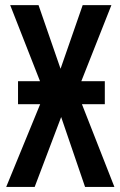

<svg xmlns="http://www.w3.org/2000/svg" viewBox="-20 -734 473 754"><path d="M50.8 -415H137.2L20 -713.9H131.3L217.8 -463.9L304.7 -713.9H417.5L299.3 -415H391.6V-324.7H301.8L429.2 0H314L220.2 -274.4L116.2 0H4.4L137.7 -324.7H50.8Z"/></svg>

Font: Open Sans Condensed SemiBold
Style: Regular
Weight: 600
Width: 3
Designer: Monotype Design Team
Foundry: Monotype Imaging Inc.
Version: Version 3.000; ttfautohint (v1.8.4)